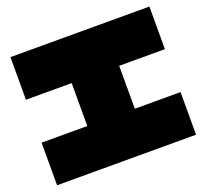

<svg xmlns="http://www.w3.org/2000/svg" viewBox="-132 -896 1183 1101"><g transform="rotate(-20 460.0 -346.0)"><path d="M884 45H36V-215H315V-477H36V-737H884V-477H605V-215H884Z"/></g></svg>

Font: ChangwonDangamAsac Bold
Style: Regular
Weight: 700
Designer: Choi Chi-young, Lee Youngbeen, Kim Jungjin, Yoon Jihee, Han Dohee
Foundry: YoonDesign Inc.
Version: Version 1.010;Build 20210623